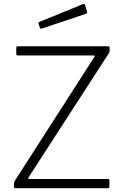

<svg xmlns="http://www.w3.org/2000/svg" viewBox="-20 -984 647 1004"><path d="M55 -1.5C56.3 -0.5 58.7 0 62 0H544C549.3 0 552 -2.7 552 -8V-42C552 -46 549.7 -48 545 -48H132C130 -48 128.7 -48.7 128 -50C127.3 -51.3 127.7 -53.3 129 -56L547 -702C547.7 -702.7 548.8 -704.3 550.5 -707C552.2 -709.7 553 -712.7 553 -716V-735C553 -739.7 550.7 -742 546 -742H71C67 -742 65 -739.7 65 -735V-702C65 -696.7 67.7 -694 73 -694H470C475.3 -694 476.7 -691.7 474 -687L61 -44C55.7 -36.7 53 -30.3 53 -25V-8C53 -4.7 53.7 -2.5 55 -1.5ZM435 -924 424 -959C423.3 -961 422.2 -962.3 420.5 -963C418.8 -963.7 417 -963.7 415 -963L185 -869C182.3 -867.7 181 -865.3 181 -862C181 -860 181.3 -858.7 182 -858L188 -841C188.7 -836.3 191 -834 195 -834C197 -834 198.7 -834.3 200 -835L427 -911C433 -913 436 -916 436 -920Z"/></svg>

Font: Libre Franklin ExtraLight
Style: Regular
Weight: 275
Designer: Pablo Impallari, Rodrigo Fuenzalida
Foundry: Impallari Type
Version: Version 1.002; ttfautohint (v1.5)